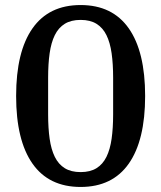

<svg xmlns="http://www.w3.org/2000/svg" viewBox="-20 -730 640 762"><path d="M300 -47Q338 -47 363 -62.5Q388 -78 402.5 -107.5Q417 -137 423 -179.5Q429 -222 429 -276V-422Q429 -476 423 -518.5Q417 -561 402.5 -590.5Q388 -620 363 -635.5Q338 -651 300 -651Q262 -651 237 -635.5Q212 -620 197.5 -590.5Q183 -561 177 -518.5Q171 -476 171 -422V-276Q171 -222 177 -179.5Q183 -137 197.5 -107.5Q212 -78 237 -62.5Q262 -47 300 -47ZM300 12Q174 12 109 -80.5Q44 -173 44 -349Q44 -525 109 -617.5Q174 -710 300 -710Q426 -710 491 -617.5Q556 -525 556 -349Q556 -173 491 -80.5Q426 12 300 12Z"/></svg>

Font: IBM Plex Serif Medium
Style: Regular
Weight: 500
Designer: Mike Abbink, Paul van der Laan, Pieter van Rosmalen
Foundry: Bold Monday
Version: Version 2.5